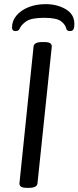

<svg xmlns="http://www.w3.org/2000/svg" viewBox="-20 -905 379 927"><path d="M200 -885Q256 -885 297.5 -860.5Q339 -836 339 -790Q339 -770 334 -762.5Q329 -755 318 -755Q302 -755 300 -767Q296 -786 274.5 -802.5Q253 -819 193 -819Q132 -819 107.5 -802.5Q83 -786 75 -767Q72 -760 67 -757.5Q62 -755 54 -755Q38 -755 38 -772Q38 -804 59 -829.5Q80 -855 117 -870Q154 -885 200 -885ZM111 2Q89 2 81 -4Q73 -10 74 -21L142 -680Q144 -702 184 -702H192Q214 -702 222 -696.5Q230 -691 230 -680L161 -20Q159 2 119 2Z"/></svg>

Font: Asap
Style: Italic
Weight: 400
Italic angle: -6°
Designer: Pablo Cosgaya
Foundry: Omnibus-Type
Version: Version 3.001; ttfautohint (v1.8.3)